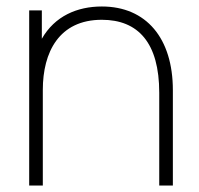

<svg xmlns="http://www.w3.org/2000/svg" viewBox="-20 -572 613 592"><path d="M70 0H112V-295C112 -411 162 -511 294 -511C406 -511 471 -440 471 -286V0H513V-294C513 -454 431 -552 294 -552C218 -552 149 -522.5 109 -452.5V-540H70Z"/></svg>

Font: Hauora ExtraLight
Style: Regular
Weight: 200
Designer: Mikhail Sharanda
Foundry: WCYS & Co.
Version: Version 1.010